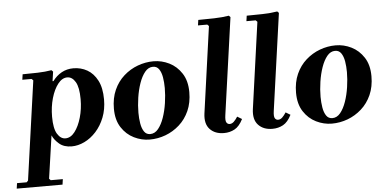

<svg xmlns="http://www.w3.org/2000/svg" viewBox="-128 -863 2488 1236"><g transform="rotate(-5 1115.5 -245.0)"><path d="M-68 250 -63 215H-1L9 205L99 -435L89 -445H29L34 -480Q81 -480 131 -481.5Q181 -483 221 -490L231 -480L222 -419H228Q252 -452 286 -471Q320 -490 362 -490Q411 -490 451.5 -467Q492 -444 517 -396Q542 -348 542 -273Q542 -209 521.5 -157Q501 -105 467 -67.5Q433 -30 391.5 -10Q350 10 309 10Q259 10 228.5 -16Q198 -42 185 -72L145 205L155 215H233L228 250ZM199 -191Q199 -115 220.5 -80Q242 -45 273 -45Q307 -45 333.5 -79.5Q360 -114 376 -169.5Q392 -225 392 -288Q392 -364 371 -399.5Q350 -435 318 -435Q285 -435 258 -400.5Q231 -366 215 -310.5Q199 -255 199 -191Z M880 -490Q933 -490 981.5 -466Q1030 -442 1061.5 -393.5Q1093 -345 1093 -272Q1093 -204 1069.5 -151.5Q1046 -99 1005.5 -63Q965 -27 915.5 -8.5Q866 10 813 10Q761 10 712 -14Q663 -38 631.5 -86.5Q600 -135 600 -208Q600 -276 623.5 -328.5Q647 -381 687.5 -417Q728 -453 778 -471.5Q828 -490 880 -490ZM819 -25Q849 -25 871 -52Q893 -79 908 -122Q923 -165 930.5 -215.5Q938 -266 938 -312Q938 -349 932.5 -381.5Q927 -414 913 -434.5Q899 -455 874 -455Q844 -455 822 -428Q800 -401 785 -358Q770 -315 762.5 -265Q755 -215 755 -168Q755 -132 760.5 -99Q766 -66 780 -45.5Q794 -25 819 -25Z M1386 -88 1416 -70Q1393 -24 1362 -7Q1331 10 1293 10Q1235 10 1202 -25Q1169 -60 1178 -127L1256 -685L1246 -695H1186L1191 -730Q1238 -730 1293.5 -731.5Q1349 -733 1389 -740L1399 -730L1311 -104Q1306 -69 1313.5 -57Q1321 -45 1334 -45Q1349 -45 1361.5 -57Q1374 -69 1386 -88Z M1699 -88 1729 -70Q1706 -24 1675 -7Q1644 10 1606 10Q1548 10 1515 -25Q1482 -60 1491 -127L1569 -685L1559 -695H1499L1504 -730Q1551 -730 1606.5 -731.5Q1662 -733 1702 -740L1712 -730L1624 -104Q1619 -69 1626.5 -57Q1634 -45 1647 -45Q1662 -45 1674.5 -57Q1687 -69 1699 -88Z M2057 -490Q2110 -490 2158.5 -466Q2207 -442 2238.5 -393.5Q2270 -345 2270 -272Q2270 -204 2246.5 -151.5Q2223 -99 2182.5 -63Q2142 -27 2092.5 -8.5Q2043 10 1990 10Q1938 10 1889 -14Q1840 -38 1808.5 -86.5Q1777 -135 1777 -208Q1777 -276 1800.5 -328.5Q1824 -381 1864.5 -417Q1905 -453 1955 -471.5Q2005 -490 2057 -490ZM1996 -25Q2026 -25 2048 -52Q2070 -79 2085 -122Q2100 -165 2107.5 -215.5Q2115 -266 2115 -312Q2115 -349 2109.5 -381.5Q2104 -414 2090 -434.5Q2076 -455 2051 -455Q2021 -455 1999 -428Q1977 -401 1962 -358Q1947 -315 1939.5 -265Q1932 -215 1932 -168Q1932 -132 1937.5 -99Q1943 -66 1957 -45.5Q1971 -25 1996 -25Z"/></g></svg>

Font: Brygada 1918
Style: Bold Italic
Weight: 700
Italic angle: -8°
Designer: Mateusz Machalski | Borys Kosmynka | Przemek Hoffer
Foundry: NIEPODLEGLA 2018
Version: Version 3.006